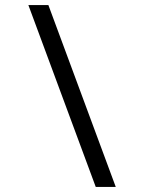

<svg xmlns="http://www.w3.org/2000/svg" viewBox="-20 -736 570 758"><path d="M437 2 171 -716H92L358 2Z"/></svg>

Font: Noto Sans Mono Condensed
Style: Regular
Weight: 400
Width: 3
Designer: Monotype Design Team
Foundry: Monotype Imaging Inc.
Version: Version 2.014